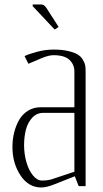

<svg xmlns="http://www.w3.org/2000/svg" viewBox="-20 -826 457 852"><path d="M125 -798.8V-806.2H161.1Q166.5 -806.2 170.7 -804.7Q174.8 -803.2 179 -799.1Q183.1 -794.9 185.1 -792Q187 -789.1 192.4 -780.8Q197.8 -772.5 200.2 -768.6L240.2 -706.5L222.7 -694.8ZM359.9 0H329.1L312 -43.9L220.7 -7.8Q186 5.9 163.1 5.9Q106 5.9 70.6 -48.1Q35.2 -102.1 35.2 -173.3Q35.2 -207.5 43 -238.5Q50.8 -269.5 65.4 -294.7Q80.1 -319.8 104.7 -335Q129.4 -350.1 160.2 -350.1H310.1V-508.8Q310.1 -539.6 288.3 -560.3Q266.6 -581.1 217.3 -581.1Q196.3 -581.1 164.6 -567.9L106 -543L88.9 -577.1Q109.4 -586.9 145.3 -596.4Q181.2 -606 217.3 -606Q255.9 -606 283.4 -599.4Q311 -592.8 325.4 -583.7Q339.8 -574.7 348.1 -560.3Q356.4 -545.9 358.2 -535.2Q359.9 -524.4 359.9 -509.8ZM310.1 -64V-325.2H172.4Q143.1 -325.2 123.3 -304Q103.5 -282.7 95.2 -251.2Q86.9 -219.7 86.9 -181.2Q86.9 -142.6 97.2 -106.7Q107.4 -70.8 126 -47.9Q144.5 -24.9 166.5 -24.9Q190.9 -24.9 209 -30.3Z"/></svg>

Font: Reswysokr
Style: Regular
Weight: 500
Version: Version 0.984